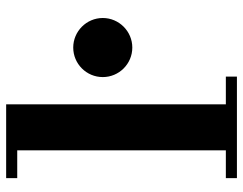

<svg xmlns="http://www.w3.org/2000/svg" viewBox="-103 -687 790 624"><g transform="rotate(-90 292.0 -375.0)"><path d="M25 -36V0H355V-36H265V-750H25V-714H115.5V-36ZM353.5 -436C353.5 -383 396.5 -340 449.5 -340C502 -340 545.5 -383 545.5 -436C545.5 -489 502 -532 449.5 -532C396.5 -532 353.5 -489 353.5 -436Z"/></g></svg>

Font: Bodoni* 06
Style: Bold
Weight: 700
Version: Version 2.2